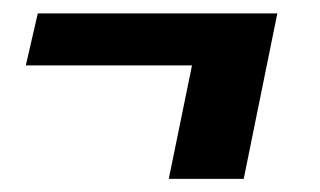

<svg xmlns="http://www.w3.org/2000/svg" viewBox="-20 -321 484 290"><path d="M270 -222.2H19L37.1 -300.8H398.9L348.1 -50.8H234.9Z"/></svg>

Font: Pattaya
Style: Regular
Weight: 400
Designer: Pablo Impallari / Thai characters Designed by Thanarat Vachiruckul and Suppakit Chalermlarp
Foundry: Pablo Impallari
Version: Version 1.007;September 16, 2023;FontCreator 15.0.0.2934 64-